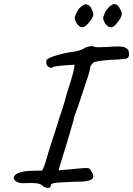

<svg xmlns="http://www.w3.org/2000/svg" viewBox="-20 -869 646 931"><path d="M188 34Q181 23 159 20Q137 17 102 19Q88 21 74.5 17.5Q61 14 53 6.5Q45 -1 47 -9Q48 -21 70 -30.5Q92 -40 135 -41L184 -42L194 -62Q198 -73 203 -90.5Q208 -108 215 -131Q219 -145 227 -169.5Q235 -194 244 -221.5Q253 -249 260 -271Q267 -293 269 -302Q273 -311 280 -332.5Q287 -354 293.5 -376.5Q300 -399 302 -409Q328 -488 336 -521Q344 -554 340 -555Q336 -555 320.5 -554Q305 -553 287 -551.5Q269 -550 254.5 -548Q240 -546 237 -544Q232 -537 220 -542.5Q208 -548 205 -558Q204 -567 204.5 -573Q205 -579 210 -582Q217 -588 238 -595.5Q259 -603 285 -609Q311 -615 334 -618Q351 -620 368 -625.5Q385 -631 395 -639Q404 -642 412.5 -644Q421 -646 430 -645Q438 -640 457.5 -640Q477 -640 499 -641Q555 -646 575.5 -642Q596 -638 603 -624Q608 -605 603.5 -594Q599 -583 582 -584Q573 -582 552 -580.5Q531 -579 505 -578Q436 -572 431 -564Q427 -560 424.5 -556Q422 -552 418 -547Q419 -543 413.5 -522Q408 -501 400 -479Q396 -466 388 -442Q380 -418 371.5 -392.5Q363 -367 356 -346.5Q349 -326 346 -319Q342 -310 339.5 -299.5Q337 -289 336 -284Q322 -235 312 -201.5Q302 -168 294 -142.5Q286 -117 279 -94Q272 -71 264 -43Q264 -43 280 -44.5Q296 -46 322 -48Q369 -53 388.5 -54Q408 -55 413.5 -51.5Q419 -48 422 -39Q442 -12 424.5 0.5Q407 13 351 12Q299 14 272.5 15.5Q246 17 237 20Q228 23 226 30Q227 41 214.5 42Q202 43 188 34ZM495 -749Q488 -756 483.5 -768Q479 -780 480 -784Q482 -789 487.5 -804Q493 -819 499 -824Q503 -828 509 -835Q515 -842 519 -843Q531 -853 543.5 -847Q556 -841 562 -825Q574 -808 569.5 -793.5Q565 -779 550 -761Q533 -737 519.5 -736.5Q506 -736 495 -749ZM361 -745Q352 -753 346.5 -766Q341 -779 342 -784Q344 -792 351.5 -808Q359 -824 366 -830Q369 -832 373.5 -837Q378 -842 382 -843Q392 -850 401 -847.5Q410 -845 417 -837.5Q424 -830 427 -819Q435 -805 431.5 -792.5Q428 -780 414 -763Q398 -742 385 -738Q372 -734 361 -745Z"/></svg>

Font: Caveat Medium
Style: Regular
Weight: 500
Designer: Pablo Impallari
Foundry: Pablo Impallari
Version: Version 2.000